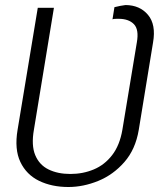

<svg xmlns="http://www.w3.org/2000/svg" viewBox="-20 -743 645 773"><path d="M255.3 9.9Q188.6 9.9 137.4 -14.9Q86.3 -39.8 62 -90.9Q37.6 -142 50.8 -220.5L132.1 -711.6H197.1L116.5 -220.5Q105.5 -158 121.8 -118.6Q138.1 -79.2 175.2 -60.9Q212.4 -42.6 263.1 -42.6Q313.9 -42.6 357.6 -60.9Q401.3 -79.2 431.6 -118.6Q462 -158 472.7 -220.5L530.9 -572.1Q540.1 -623.9 519.2 -645.6Q498.2 -667.3 457.7 -667.3Q457 -667.3 454.9 -667.3Q449.9 -667.3 443.2 -667.1Q436.4 -666.9 432.9 -665.1L440.7 -714.1Q447.8 -716.3 463.8 -719.3Q479.8 -722.3 485.4 -722.7Q543 -722.3 575.8 -683.2Q608.7 -644.2 596.2 -572.1L538.7 -220.5Q525.6 -141.7 480.8 -90.6Q436.1 -39.4 375.7 -14.7Q315.3 9.9 255.3 9.9Z"/></svg>

Font: Inter Extra Light  BETA
Style: Italic
Weight: 200
Italic angle: 9.39999°
Designer: Rasmus Andersson
Foundry: rsms
Version: Version 3.011;git-f93a4a705